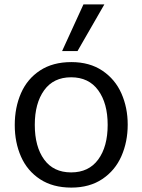

<svg xmlns="http://www.w3.org/2000/svg" viewBox="-20 -834 647 872"><path d="M47 0ZM47 -266Q47 -346 75.5 -411Q104 -476 162 -514Q220 -552 304 -552Q387 -552 445 -513Q503 -474 531.5 -409.5Q560 -345 560 -268Q560 -190 531.5 -125Q503 -60 445 -21Q387 18 304 18Q220 18 162 -20Q104 -58 75.5 -122.5Q47 -187 47 -266ZM469 -267Q469 -365 426 -424Q383 -483 303 -483Q223 -483 180.5 -424Q138 -365 138 -267Q138 -168 180.5 -109.5Q223 -51 303 -51Q383 -51 426 -109.5Q469 -168 469 -267ZM359 -814H454L332 -602H262Z"/></svg>

Font: Martel Sans
Style: Regular
Weight: 400
Designer: Dan Reynolds and Mathieu Réguer
Foundry: Dan Reynolds and Mathieu Réguer
Version: Version 1.002; ttfautohint (v1.1) -l 5 -r 5 -G 72 -x 0 -D la